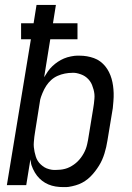

<svg xmlns="http://www.w3.org/2000/svg" viewBox="-20 -755 540 783"><path d="M238 8Q222 8 206.5 5.5Q191 3 177 -3Q163 -9 151.5 -18Q140 -27 131 -38.5Q122 -50 114.5 -66Q107 -82 106 -93L104 -105L87 0H8L106 -595H66V-660H117L129 -735H208L196 -660H296V-595H185L160 -440Q167 -452 175 -463.5Q183 -475 193.5 -485Q204 -495 216 -503Q228 -511 241 -516.5Q254 -522 269.5 -525Q285 -528 294 -528H304Q320 -528 334.5 -525.5Q349 -523 363 -518Q377 -513 388.5 -504.5Q400 -496 409 -485Q418 -474 424.5 -461Q431 -448 435 -434Q439 -420 441 -405.5Q443 -391 443.5 -375.5Q444 -360 442.5 -342Q441 -324 440 -314L418 -181Q416 -168 413 -155Q410 -142 406 -129Q402 -116 396.5 -103.5Q391 -91 383.5 -79Q376 -67 367.5 -56Q359 -45 349 -35Q339 -25 327 -17Q315 -9 302.5 -4Q290 1 274 4.5Q258 8 250 8ZM199 -62H208Q217 -62 226.5 -63Q236 -64 245.5 -66.5Q255 -69 264 -73.5Q273 -78 281.5 -84Q290 -90 297 -97Q304 -104 310 -112Q316 -120 321 -129Q326 -138 329.5 -147Q333 -156 335.5 -167Q338 -178 339 -184L360 -312Q362 -322 363 -332Q364 -342 365 -352Q366 -362 365 -371.5Q364 -381 361.5 -390Q359 -399 355.5 -408Q352 -417 346.5 -424.5Q341 -432 334 -438Q327 -444 319 -448Q311 -452 300 -455Q289 -458 283 -458H274Q260 -458 244.5 -455Q229 -452 214.5 -445.5Q200 -439 188.5 -428.5Q177 -418 168.5 -405Q160 -392 153 -375Q146 -358 144 -349L123 -217Q121 -207 120 -196.5Q119 -186 118 -175.5Q117 -165 118 -155Q119 -145 121 -135.5Q123 -126 126 -116.5Q129 -107 134 -99Q139 -91 146 -84.5Q153 -78 161 -73Q169 -68 180.5 -65Q192 -62 199 -62Z"/></svg>

Font: Iosevka Term Oblique
Style: Regular
Weight: 400
Italic angle: -9°
Monospace: yes
Designer: Belleve Invis
Foundry: Belleve Invis
Version: Version 31.4.0